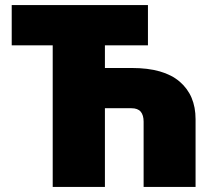

<svg xmlns="http://www.w3.org/2000/svg" viewBox="-20 -734 836 754"><path d="M561 -714V-556H392V-467H498Q623 -467 685.5 -413.5Q748 -360 748 -266V0H544V-256Q544 -282 532.5 -295.5Q521 -309 496 -309H392V0H187V-556H26V-714Z"/></svg>

Font: Noto Sans Display Black
Style: Regular
Weight: 900
Designer: Monotype Design Team
Foundry: Monotype Imaging Inc.
Version: Version 2.003